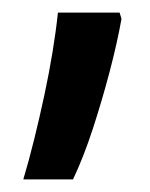

<svg xmlns="http://www.w3.org/2000/svg" viewBox="-20 -617 238 305"><path d="M17 -332Q26 -362 34.5 -396.5Q43 -431 50.5 -466Q58 -501 63.5 -534.5Q69 -568 72 -597H170L173 -587Q166 -548 154 -502.5Q142 -457 127.5 -412.5Q113 -368 96 -332Z"/></svg>

Font: Noto Sans Hebrew Thin Medium
Style: Regular
Weight: 500
Version: Version 3.001